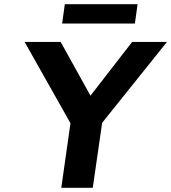

<svg xmlns="http://www.w3.org/2000/svg" viewBox="-20 -901 821 921"><path d="M274 0 318 -310 98 -700H271L414 -442L614 -700H781L470 -312L425 0ZM278 -788 291 -881H640L627 -788Z"/></svg>

Font: Lexend SemBd
Style: Italic
Weight: 600
Italic angle: -8.13011°
Designer: Bonnie Shaver-Troup, Thomas Jockin
Foundry: Lexend
Version: Version 1.007